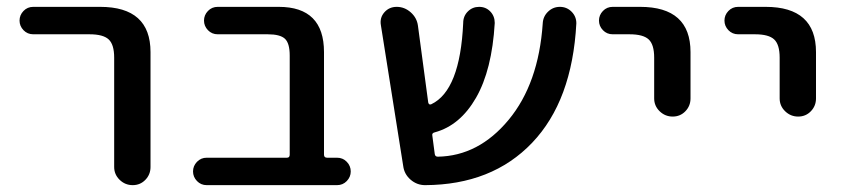

<svg xmlns="http://www.w3.org/2000/svg" viewBox="-20 -540 2462 560"><path d="M77 -440Q60 -440 48.5 -452Q37 -464 37 -480Q37 -496 48.5 -508Q60 -520 77 -520H272Q419 -520 419 -388V-53Q419 -31 404 -15.5Q389 0 367 0Q345 0 329 -15.5Q313 -31 313 -53V-372Q313 -410 297 -425Q281 -440 241 -440Z M583 0Q566 0 554.5 -12Q543 -24 543 -40Q543 -56 554.5 -68Q566 -80 583 -80H817Q825 -80 825 -89V-378Q825 -414 811 -427Q797 -440 761 -440H615Q598 -440 586.5 -452Q575 -464 575 -480Q575 -496 586.5 -508Q598 -520 615 -520H793Q925 -520 925 -388V-89Q925 -80 934 -80H963Q980 -80 991.5 -68Q1003 -56 1003 -40Q1003 -24 991.5 -12Q980 0 963 0Z M1156 -56 1091 -466Q1087 -488 1101 -504Q1115 -520 1137 -520Q1160 -520 1178 -504Q1196 -488 1199 -465L1229 -241Q1231 -233 1238 -236Q1322 -276 1331 -473Q1331 -493 1344.5 -506.5Q1358 -520 1377.5 -520Q1397 -520 1410 -506.5Q1423 -493 1423 -473Q1415 -336 1368.5 -255Q1322 -174 1248 -154Q1239 -152 1241 -144L1248 -91Q1249 -83 1257 -83Q1376 -85 1463.5 -190.5Q1551 -296 1563 -472Q1564 -492 1578.5 -506Q1593 -520 1613 -520Q1633 -520 1647 -506Q1661 -492 1661 -472Q1649 -246 1532 -123.5Q1415 -1 1220 0Q1196 0 1177.5 -16Q1159 -32 1156 -56Z M1767 -440Q1750 -440 1738.5 -452Q1727 -464 1727 -480Q1727 -496 1738.5 -508Q1750 -520 1767 -520H1847Q1994 -520 1994 -388V-253Q1994 -231 1979 -215.5Q1964 -200 1942 -200Q1920 -200 1904 -215.5Q1888 -231 1888 -253V-372Q1888 -410 1872 -425Q1856 -440 1816 -440Z M2133 -440Q2116 -440 2104.5 -452Q2093 -464 2093 -480Q2093 -496 2104.5 -508Q2116 -520 2133 -520H2213Q2360 -520 2360 -388V-253Q2360 -231 2345 -215.5Q2330 -200 2308 -200Q2286 -200 2270 -215.5Q2254 -231 2254 -253V-372Q2254 -410 2238 -425Q2222 -440 2182 -440Z"/></svg>

Font: Rounded Mplus 1c Medium
Style: Regular
Weight: 500
Version: Version 1.059.20150529